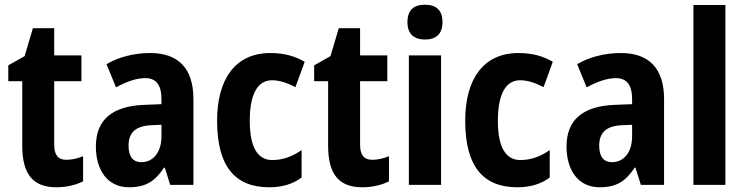

<svg xmlns="http://www.w3.org/2000/svg" viewBox="-20 -781 3147 811"><path d="M260 -106C226 -106 209 -126 209 -169V-438H324V-547H209V-662H119L84 -544L15 -505V-438H74V-165C74 -41 123 10 218 10C262 10 301 0 331 -15V-121C306 -111 282 -106 260 -106Z M615 -557C546 -557 481 -540 430 -510L470 -412C516 -437 557 -451 594 -451C639 -451 662 -422 662 -363V-341L586 -338C455 -332 385 -276 385 -162C385 -65 432 10 525 10C597 10 635 -16 673 -73H676L699 0H797V-363C797 -492 733 -557 615 -557ZM618 -252 662 -254V-205C662 -137 626 -96 578 -96C543 -96 523 -117 523 -166C523 -219 551 -249 618 -252Z M1117 10C1171 10 1216 -3 1254 -31V-147C1215 -120 1175 -105 1130 -105C1068 -105 1035 -159 1035 -271C1035 -383 1068 -442 1129 -442C1161 -442 1193 -431 1228 -413L1267 -520C1228 -543 1182 -557 1122 -557C974 -557 897 -447 897 -271C897 -79 972 10 1117 10Z M1552 -106C1518 -106 1501 -126 1501 -169V-438H1616V-547H1501V-662H1411L1376 -544L1307 -505V-438H1366V-165C1366 -41 1415 10 1510 10C1554 10 1593 0 1623 -15V-121C1598 -111 1574 -106 1552 -106Z M1775 -761C1728 -761 1701 -739 1701 -687C1701 -637 1730 -614 1775 -614C1821 -614 1849 -637 1849 -687C1849 -738 1823 -761 1775 -761ZM1843 -547H1707V0H1843Z M2165 10C2219 10 2264 -3 2302 -31V-147C2263 -120 2223 -105 2178 -105C2116 -105 2083 -159 2083 -271C2083 -383 2116 -442 2177 -442C2209 -442 2241 -431 2276 -413L2315 -520C2276 -543 2230 -557 2170 -557C2022 -557 1945 -447 1945 -271C1945 -79 2020 10 2165 10Z M2603 -557C2534 -557 2469 -540 2418 -510L2458 -412C2504 -437 2545 -451 2582 -451C2627 -451 2650 -422 2650 -363V-341L2574 -338C2443 -332 2373 -276 2373 -162C2373 -65 2420 10 2513 10C2585 10 2623 -16 2661 -73H2664L2687 0H2785V-363C2785 -492 2721 -557 2603 -557ZM2606 -252 2650 -254V-205C2650 -137 2614 -96 2566 -96C2531 -96 2511 -117 2511 -166C2511 -219 2539 -249 2606 -252Z M3044 0V-760H2909V0Z"/></svg>

Font: Noto Sans Ethiopic Condensed
Style: Bold
Weight: 700
Width: 3
Designer: Monotype Design Team
Foundry: Monotype Imaging Inc.
Version: Version 2.102